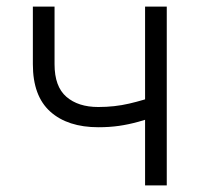

<svg xmlns="http://www.w3.org/2000/svg" viewBox="-20 -559 602 579"><path d="M276.9 -175.3Q184.1 -175.3 131.6 -222.4Q79.1 -269.5 79.1 -365.2V-539.1H144.5V-365.2Q144.5 -297.9 180.2 -267.1Q215.8 -236.3 276.4 -236.3Q325.7 -236.3 369.6 -246.6Q413.6 -256.8 458.5 -272.9V-210.9Q426.3 -199.7 397 -191.7Q367.7 -183.6 338.6 -179.4Q309.6 -175.3 276.9 -175.3ZM417.5 0V-539.1H482.9V0Z"/></svg>

Font: Inter 18pt Light
Style: Regular
Weight: 300
Designer: Rasmus Andersson
Foundry: rsms
Version: Version 4.001;git-66647c0bb